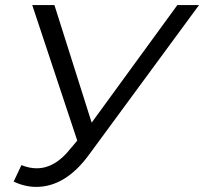

<svg xmlns="http://www.w3.org/2000/svg" viewBox="-20 -720 800 753"><path d="M33.5 -7.5 64 -72.5Q95 -60 124 -60Q195.5 -60 255.5 -136L283 -168.5L106.5 -700H193.5L339.5 -239L675.5 -700H760.5L328.5 -112.5Q236.5 13 122 13Q78.5 13 33.5 -7.5Z"/></svg>

Font: Argentum Sans Light
Style: Italic
Weight: 300
Italic angle: -11.3°
Designer: Julieta Ulanovsky (font), Owen Earl (portions from Jones font), Cristiano Sobral (main changes and remaster)
Foundry: Julieta Ulanovsky (font), Owen Earl (portions from Jones font), Cristiano Sobral (main changes and remaster)
Version: Version 3.127